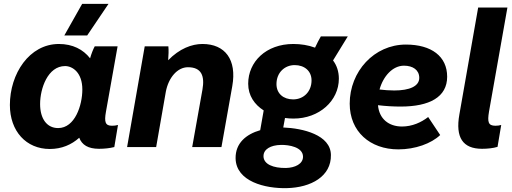

<svg xmlns="http://www.w3.org/2000/svg" viewBox="-20 -759 2641 991"><path d="M491 9C519 9 547 6 570 0L589 -114C579 -111 569 -110 558 -110C524 -110 517 -128 527 -183L587 -520H469C460 -503 451 -480 445 -458C409 -504 355 -532 284 -532C131 -532 31 -378 31 -217C31 -82 115 10 237 10C298 10 349 -12 389 -48C403 -11 435 9 491 9ZM316 -418C354 -418 405 -385 405 -297C405 -216 367 -98 280 -98C222 -98 187 -146 187 -222C187 -303 227 -418 316 -418ZM430 -576 540 -739H404L312 -576Z M636 0H786L836 -286C850 -359 896 -412 950 -412C1021 -412 1037 -366 1025 -297L972 0H1123L1179 -315C1203 -451 1142 -532 1025 -532C970 -532 906 -508 848 -448C850 -474 851 -500 849 -520H727Z M1495 -147C1628 -147 1729 -239 1729 -353C1729 -390 1718 -422 1699 -447L1775 -571H1636C1628 -557 1616 -535 1606 -513C1571 -526 1533 -532 1494 -532C1353 -532 1261 -440 1261 -327C1261 -265 1294 -219 1341 -189L1323 -87C1250 -66 1195 -20 1196 58C1198 178 1349 215 1461 212C1586 209 1690 151 1688 41C1687 -63 1543 -97 1442 -101L1451 -150C1466 -148 1480 -147 1495 -147ZM1456 108C1391 109 1340 89 1340 47C1340 11 1377 -10 1430 -11C1471 -12 1544 0 1544 50C1544 87 1503 107 1456 108ZM1493 -246C1444 -246 1407 -275 1407 -325C1407 -385 1450 -423 1501 -423C1551 -423 1588 -393 1588 -344C1588 -287 1548 -246 1493 -246Z M2036 12C2123 12 2206 -18 2252 -62L2190 -155C2154 -127 2107 -106 2055 -106C1987 -106 1937 -145 1931 -216C1973 -211 2012 -209 2048 -209C2197 -209 2288 -258 2288 -363C2288 -468 2207 -529 2075 -529C1911 -529 1785 -390 1785 -224C1785 -80 1890 12 2036 12ZM1939 -297C1958 -366 2007 -420 2065 -420C2111 -420 2144 -398 2144 -357C2144 -314 2094 -292 2015 -292C1990 -292 1964 -294 1939 -297Z M2468 9C2496 9 2525 6 2548 -1L2567 -114C2557 -111 2547 -110 2537 -110C2500 -110 2495 -129 2504 -183L2599 -720H2448L2351 -168C2330 -50 2368 9 2468 9Z"/></svg>

Font: Fixel Text 20240404
Style: Bold Italic
Weight: 700
Width: 4
Italic angle: -10°
Designer: AlfaBravo + MacPaw
Foundry: Kyrylo Tkachov, Marchela Mozhyna, Serhii Makarenko, Maria Weinstein, Zakhar Kryvoshyya
Version: Version 1.211;Glyphs 3.2 (3225)